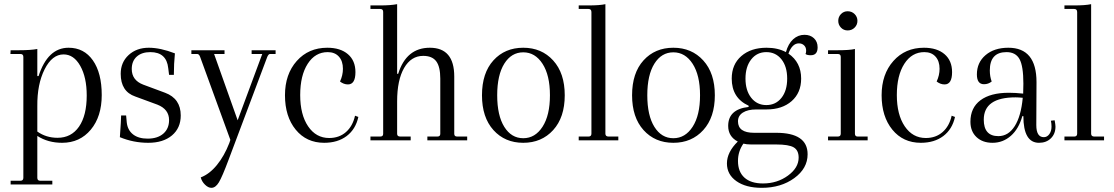

<svg xmlns="http://www.w3.org/2000/svg" viewBox="-20 -673 5346 921"><path d="M309 -444Q383 -444 425.5 -383.5Q468 -323 468 -217Q468 -114 415.5 -51Q363 12 278 12Q210 12 159 -21V180Q159 194 173 194H231V212H31V194H78Q92 194 92 180V-400Q92 -414 78 -414H30L31 -432H70Q127 -432 159 -438V-308H165Q209 -444 309 -444ZM256 -12Q322 -12 359 -65.5Q396 -119 396 -215Q396 -302 365 -357Q334 -412 285 -412Q230 -412 194 -340.5Q158 -269 159 -164V-42Q201 -12 256 -12Z M691 12Q620 12 555 -15Q561 -99 561 -119H585L588 -86Q592 -49 618 -28.5Q644 -8 688 -8Q736 -8 763.5 -32Q791 -56 791 -97Q791 -149 735 -171L629 -210Q559 -234 559 -319Q559 -374 597 -409Q635 -444 694 -444Q749 -444 819 -417Q814 -367 814 -314H791L787 -346Q779 -423 701 -423Q660 -423 636 -401.5Q612 -380 612 -342Q612 -288 667 -267L772 -228Q847 -200 847 -119Q847 -59 805 -23.5Q763 12 691 12Z M1187 -432H1302V-414H1275Q1268 -414 1262 -400L1077 92Q1046 175 1030 201.5Q1014 228 994 228Q979 228 963.5 213Q948 198 943 178Q985 162 1020.5 118.5Q1056 75 1080 13L1085 -2L940 -400Q935 -414 926 -414H898V-432H1057V-414H1007L1120 -96L1238 -414H1187Z M1535 12Q1450 12 1398.5 -51Q1347 -114 1347 -216Q1347 -317 1403.5 -380.5Q1460 -444 1550 -444Q1613 -444 1649 -413Q1685 -382 1685 -327Q1685 -268 1649 -268Q1629 -268 1611 -282Q1625 -312 1625 -343Q1625 -380 1605.5 -401.5Q1586 -423 1552 -423Q1492 -423 1456 -367Q1420 -311 1420 -217Q1420 -123 1458 -67Q1496 -11 1559 -11Q1607 -11 1639.5 -39.5Q1672 -68 1683 -118L1699 -112Q1686 -53 1643 -20.5Q1600 12 1535 12Z M1757 0V-18H1804Q1818 -18 1818 -31V-616Q1818 -630 1804 -630H1757V-647H1804Q1853 -647 1885 -653V-319H1890Q1929 -444 2042 -444Q2159 -444 2159 -306V-31Q2159 -18 2173 -18H2221V0H2030V-18H2078Q2092 -18 2092 -31V-296Q2092 -353 2072.5 -379Q2053 -405 2010 -405Q1952 -405 1918.5 -347Q1885 -289 1885 -187V-31Q1885 -18 1900 -18H1950V0Z M2292 -216Q2292 -323 2347 -383.5Q2402 -444 2490 -444Q2578 -444 2633.5 -383Q2689 -322 2689 -216Q2689 -110 2633.5 -49Q2578 12 2490 12Q2402 12 2347 -49Q2292 -110 2292 -216ZM2399 -64.5Q2433 -10 2490 -10Q2547 -10 2582.5 -65Q2618 -120 2618 -216Q2618 -312 2582.5 -367Q2547 -422 2490 -422Q2433 -422 2399 -367.5Q2365 -313 2365 -216Q2365 -119 2399 -64.5Z M2756 0V-18H2803Q2817 -18 2817 -32V-615Q2817 -630 2803 -630H2756V-647H2803Q2856 -647 2884 -653V-32Q2884 -18 2899 -18H2946V0Z M3012 -216Q3012 -323 3067 -383.5Q3122 -444 3210 -444Q3298 -444 3353.5 -383Q3409 -322 3409 -216Q3409 -110 3353.5 -49Q3298 12 3210 12Q3122 12 3067 -49Q3012 -110 3012 -216ZM3119 -64.5Q3153 -10 3210 -10Q3267 -10 3302.5 -65Q3338 -120 3338 -216Q3338 -312 3302.5 -367Q3267 -422 3210 -422Q3153 -422 3119 -367.5Q3085 -313 3085 -216Q3085 -119 3119 -64.5Z M3839 -506Q3867 -506 3884.5 -489.5Q3902 -473 3902 -446Q3902 -408 3869 -408Q3851 -408 3844 -414Q3847 -420 3847 -430Q3847 -446 3837 -455.5Q3827 -465 3812 -465Q3780 -465 3762 -416Q3823 -374 3823 -296Q3823 -228 3777.5 -188Q3732 -148 3657 -148H3608Q3567 -148 3543.5 -133Q3520 -118 3520 -91Q3520 -36 3597 -36H3703Q3854 -36 3854 67Q3854 135 3790 181.5Q3726 228 3634 228Q3558 228 3512.5 196Q3467 164 3467 111Q3467 57 3519 6Q3473 -18 3473 -69Q3473 -149 3571 -160V-166Q3490 -203 3490 -296Q3490 -364 3536 -404Q3582 -444 3657 -444Q3711 -444 3750 -423Q3761 -463 3784.5 -484.5Q3808 -506 3839 -506ZM3583.5 -204Q3611 -169 3656 -169Q3701 -169 3728.5 -203.5Q3756 -238 3756 -296Q3756 -354 3728.5 -388.5Q3701 -423 3656 -423Q3611 -423 3583.5 -388Q3556 -353 3556 -296Q3556 -239 3583.5 -204ZM3703 20H3583Q3561 20 3546 16Q3520 53 3520 99Q3520 151 3551 179Q3582 207 3640 207Q3708 207 3759.5 169.5Q3811 132 3811 83Q3811 48 3787.5 34Q3764 20 3703 20Z M4046 -527Q4027 -527 4014 -540.5Q4001 -554 4001 -573Q4001 -592 4014 -605.5Q4027 -619 4046 -619Q4066 -619 4079.5 -605.5Q4093 -592 4093 -573Q4093 -554 4079.5 -540.5Q4066 -527 4046 -527ZM3952 0V-18H3999Q4013 -18 4013 -32V-400Q4013 -414 3999 -414H3952V-432H3998Q4055 -432 4081 -438V-32Q4081 -18 4094 -18H4142V0Z M4397 12Q4312 12 4260.5 -51Q4209 -114 4209 -216Q4209 -317 4265.5 -380.5Q4322 -444 4412 -444Q4475 -444 4511 -413Q4547 -382 4547 -327Q4547 -268 4511 -268Q4491 -268 4473 -282Q4487 -312 4487 -343Q4487 -380 4467.5 -401.5Q4448 -423 4414 -423Q4354 -423 4318 -367Q4282 -311 4282 -217Q4282 -123 4320 -67Q4358 -11 4421 -11Q4469 -11 4501.5 -39.5Q4534 -68 4545 -118L4561 -112Q4548 -53 4505 -20.5Q4462 12 4397 12Z M5039 -96Q5043 -74 5043 -66Q5043 -31 5021 -9.5Q4999 12 4964 12Q4889 12 4889 -116H4884Q4867 -55 4829 -21.5Q4791 12 4741 12Q4693 12 4664 -15.5Q4635 -43 4635 -89Q4635 -156 4683 -192Q4731 -228 4819 -228Q4850 -228 4888 -224Q4889 -239 4889 -272Q4889 -356 4870.5 -389.5Q4852 -423 4808 -423Q4728 -423 4728 -335Q4728 -306 4737 -282Q4721 -269 4700 -269Q4666 -269 4666 -316Q4666 -373 4707.5 -408.5Q4749 -444 4817 -444Q4952 -444 4952 -279L4951 -73Q4951 -15 4987 -15Q5003 -15 5013.5 -29.5Q5024 -44 5024 -66Q5024 -80 5021 -94ZM4769 -20Q4817 -20 4847.5 -68Q4878 -116 4886 -204Q4864 -206 4852 -206Q4699 -206 4699 -99Q4699 -20 4769 -20Z M5086 0V-18H5133Q5147 -18 5147 -32V-615Q5147 -630 5133 -630H5086V-647H5133Q5186 -647 5214 -653V-32Q5214 -18 5229 -18H5276V0Z"/></svg>

Font: Arapey Thin
Style: Regular
Weight: 100
Designer: Eduardo Rodriguez Tunni
Foundry: Eduardo Rodriguez Tunni
Version: Version 4.000;hotconv 1.0.109;makeotfexe 2.5.65596